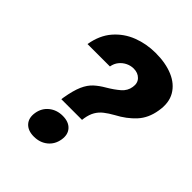

<svg xmlns="http://www.w3.org/2000/svg" viewBox="-209 -857 988 988"><g transform="rotate(45 284.5 -363.0)"><path d="M170.4 -225.6 172.4 -240.2Q182.6 -300.3 198.2 -335.7Q213.9 -371.1 237.1 -392.1Q260.3 -413.1 291 -430.7Q328.1 -452.6 354.5 -475.3Q380.9 -498 385.7 -530.3Q391.1 -562 372.3 -581.3Q353.5 -600.6 322.3 -600.6Q301.3 -600.6 281.2 -591.1Q261.2 -581.5 246.8 -564Q232.4 -546.4 228 -521.5H64.9Q77.6 -596.2 118.9 -643.8Q160.2 -691.4 219.5 -714.4Q278.8 -737.3 345.7 -737.3Q418.9 -737.3 472.4 -714.6Q525.9 -691.9 551.5 -647.7Q577.1 -603.5 565.9 -539.1Q555.7 -475.1 517.6 -433.6Q479.5 -392.1 422.9 -362.3Q394 -346.2 373.5 -330.1Q353 -314 340.6 -292.7Q328.1 -271.5 322.8 -240.2L320.8 -225.6ZM206.1 10.7Q163.1 10.7 140.6 -13.9Q118.2 -38.6 125 -80.1Q131.8 -121.1 162.6 -145.8Q193.4 -170.4 236.3 -170.4Q279.8 -170.4 302.2 -145.8Q324.7 -121.1 317.9 -80.1Q311 -38.6 280.5 -13.9Q250 10.7 206.1 10.7Z"/></g></svg>

Font: Inter Tight ExtraBold
Style: Italic
Weight: 800
Italic angle: -9.39999°
Designer: Rasmus Andersson
Foundry: rsms
Version: Version 3.004